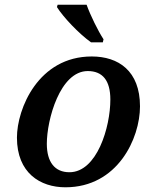

<svg xmlns="http://www.w3.org/2000/svg" viewBox="-20 -786 648 816"><path d="M367 -606H417L420 -619C397 -654 364 -721 348 -766H225L222 -756C248 -714 315 -643 367 -606ZM258 10C480 10 575 -198 575 -334C575 -485 483 -546 370 -546C143 -546 52 -324 52 -201C52 -51 151 10 258 10ZM275 -54C213 -54 179 -97 179 -175C179 -277 235 -484 353 -484C416 -484 449 -444 449 -363C449 -245 392 -54 275 -54Z"/></svg>

Font: Noto Serif Semi
Style: Italic
Weight: 600
Italic angle: -12°
Designer: Monotype Design Team
Foundry: Monotype Imaging Inc.
Version: Version 1.901